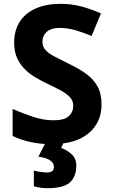

<svg xmlns="http://www.w3.org/2000/svg" viewBox="-20 -744 591 1004"><path d="M511 -198Q511 -103 442.5 -46.5Q374 10 248 10Q193 10 141.5 -1Q90 -12 46 -33V-174Q97 -152 151.5 -133.5Q206 -115 260 -115Q316 -115 339.5 -136.5Q363 -158 363 -191Q363 -218 344.5 -237Q326 -256 295 -272.5Q264 -289 224 -308Q199 -320 170 -336.5Q141 -353 114.5 -377.5Q88 -402 71 -437Q54 -472 54 -521Q54 -585 83.5 -630.5Q113 -676 167.5 -700Q222 -724 296 -724Q352 -724 402.5 -711Q453 -698 508 -674L459 -556Q410 -576 371 -587Q332 -598 291 -598Q248 -598 225 -578Q202 -558 202 -526Q202 -501 217 -483.5Q232 -466 262 -450Q292 -434 337 -412Q392 -386 430.5 -358Q469 -330 490 -292Q511 -254 511 -198ZM379 122Q379 178 346.5 209Q314 240 228 240Q206 240 188.5 237Q171 234 157 230V148Q171 152 191.5 155Q212 158 227 158Q241 158 251.5 151.5Q262 145 262 128Q262 110 244 96Q226 82 181 75L219 0H313L300 30Q330 40 354.5 62.5Q379 85 379 122Z"/></svg>

Font: Noto Sans Hanifi Rohingya
Style: Regular
Weight: 400
Designer: Monotype Design Team and DaltonMaag
Foundry: Google LLC
Version: Version 2.101